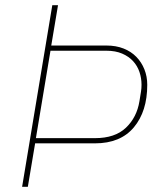

<svg xmlns="http://www.w3.org/2000/svg" viewBox="-20 -718 640 738"><path d="M65 0 181 -698H203L177 -543H389Q426 -543 455 -531.5Q484 -520 504 -499.5Q524 -479 535 -451.5Q546 -424 546 -392Q546 -290 494.5 -228.5Q443 -167 345 -167H115L87 0ZM118 -187H345Q422 -187 464 -227Q506 -267 516 -329L522 -366Q523 -373 523.5 -379Q524 -385 524 -392Q524 -418 516 -441.5Q508 -465 491.5 -483Q475 -501 449.5 -512Q424 -523 389 -523H174Z"/></svg>

Font: IBM Plex Mono Thin
Style: Italic
Weight: 100
Italic angle: -9°
Monospace: yes
Designer: Mike Abbink, Paul van der Laan, Pieter van Rosmalen
Foundry: Bold Monday
Version: Version 2.3